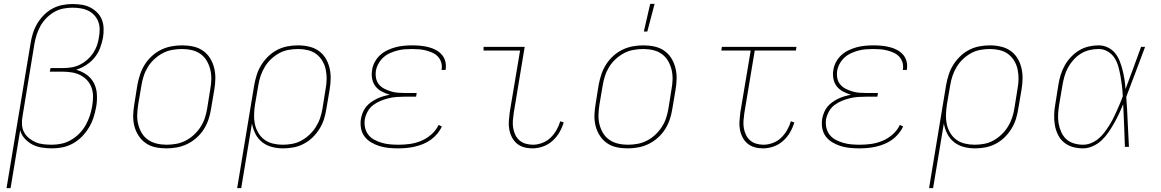

<svg xmlns="http://www.w3.org/2000/svg" viewBox="-20 -764 6040 999"><path d="M14 215 139 -538Q143 -564 151 -590Q159 -616 173 -640Q187 -664 207 -684.5Q227 -705 251.5 -718.5Q276 -732 303 -737.5Q330 -743 356 -743Q380 -743 404 -739.5Q428 -736 448 -726Q468 -716 484.5 -700Q501 -684 509.5 -663Q518 -642 519 -618Q520 -594 516 -569Q511 -542 501 -515Q491 -488 472.5 -465Q454 -442 429 -426Q404 -410 376 -401Q406 -393 430.5 -375.5Q455 -358 468.5 -332Q482 -306 484 -274Q486 -242 481 -211Q476 -183 467.5 -155.5Q459 -128 444 -102.5Q429 -77 408.5 -55.5Q388 -34 362 -19Q336 -4 308 2Q280 8 252 8Q225 8 198.5 4Q172 0 149.5 -11.5Q127 -23 109.5 -42Q92 -61 85 -86L35 215ZM250 -11Q275 -11 300.5 -16.5Q326 -22 350 -36Q374 -50 393.5 -70Q413 -90 426 -113.5Q439 -137 447.5 -162.5Q456 -188 460 -214Q464 -238 464 -262Q464 -286 456.5 -307.5Q449 -329 434 -345.5Q419 -362 399 -372.5Q379 -383 355.5 -387Q332 -391 308 -391H239L243 -410H312Q333 -410 355 -414Q377 -418 397 -428Q417 -438 434.5 -453.5Q452 -469 465 -488.5Q478 -508 485 -529Q492 -550 495 -572Q499 -593 498.5 -614Q498 -635 490.5 -653.5Q483 -672 469 -686.5Q455 -701 437 -709.5Q419 -718 398 -721Q377 -724 356 -724Q332 -724 307.5 -719Q283 -714 261 -701Q239 -688 220.5 -669Q202 -650 190 -628Q178 -606 170.5 -582.5Q163 -559 159 -535L97 -158Q93 -136 94.5 -114.5Q96 -93 105.5 -75.5Q115 -58 131 -45Q147 -32 165.5 -24Q184 -16 206 -13.5Q228 -11 250 -11Z M846 8Q816 8 788 2Q760 -4 738 -19.5Q716 -35 701 -58Q686 -81 679 -108.5Q672 -136 673 -165Q674 -194 679 -223L695 -323Q700 -350 709 -377Q718 -404 733.5 -428.5Q749 -453 771 -473Q793 -493 819 -505.5Q845 -518 872.5 -523Q900 -528 927 -528Q957 -528 985 -522Q1013 -516 1035.5 -500.5Q1058 -485 1072.5 -462Q1087 -439 1094 -411.5Q1101 -384 1100.5 -355Q1100 -326 1095 -297L1078 -197Q1074 -170 1065 -143Q1056 -116 1040.5 -91.5Q1025 -67 1002.5 -47Q980 -27 954 -14.5Q928 -2 900.5 3Q873 8 846 8ZM847 -11Q871 -11 896.5 -15.5Q922 -20 945.5 -32Q969 -44 989 -62.5Q1009 -81 1023.5 -103.5Q1038 -126 1046 -150.5Q1054 -175 1058 -200L1074 -300Q1079 -326 1079.5 -352Q1080 -378 1074 -402.5Q1068 -427 1055.5 -448Q1043 -469 1023.5 -483Q1004 -497 979 -503Q954 -509 927 -509Q903 -509 877 -504.5Q851 -500 828 -488Q805 -476 784.5 -457.5Q764 -439 750 -416.5Q736 -394 728 -369.5Q720 -345 716 -320L699 -220Q695 -194 694 -168Q693 -142 699 -117.5Q705 -93 717.5 -72Q730 -51 750 -37Q770 -23 795 -17Q820 -11 847 -11Z M1214 215 1303 -323Q1308 -350 1316.5 -376.5Q1325 -403 1340.5 -427.5Q1356 -452 1377 -472Q1398 -492 1423.5 -505Q1449 -518 1476.5 -523Q1504 -528 1531 -528Q1560 -528 1588 -521.5Q1616 -515 1638 -499.5Q1660 -484 1674 -461Q1688 -438 1694.5 -411Q1701 -384 1700.5 -355Q1700 -326 1695 -297L1678 -197Q1674 -170 1665.5 -143.5Q1657 -117 1642 -93Q1627 -69 1606.5 -49Q1586 -29 1560 -15.5Q1534 -2 1507 3Q1480 8 1453 8Q1423 8 1394.5 0.5Q1366 -7 1344 -24.5Q1322 -42 1309 -67.5Q1296 -93 1291 -122L1235 215ZM1451 -11Q1475 -11 1500 -15.5Q1525 -20 1548 -32.5Q1571 -45 1590.5 -63.5Q1610 -82 1624 -104.5Q1638 -127 1646 -151Q1654 -175 1658 -200L1674 -300Q1679 -326 1679.5 -351.5Q1680 -377 1675 -401.5Q1670 -426 1657.5 -447Q1645 -468 1626 -482.5Q1607 -497 1582 -503Q1557 -509 1531 -509Q1507 -509 1481.5 -504.5Q1456 -500 1433 -487.5Q1410 -475 1390.5 -456.5Q1371 -438 1357.5 -415.5Q1344 -393 1336 -369Q1328 -345 1324 -320L1307 -221Q1303 -195 1302 -169Q1301 -143 1306 -119Q1311 -95 1323.5 -73.5Q1336 -52 1355.5 -37.5Q1375 -23 1400 -17Q1425 -11 1451 -11Z M2051 8Q2026 8 2001.5 5.5Q1977 3 1954.5 -4Q1932 -11 1911.5 -23Q1891 -35 1877 -53.5Q1863 -72 1858.5 -96Q1854 -120 1858 -146Q1861 -162 1867.5 -178.5Q1874 -195 1885 -208.5Q1896 -222 1911 -232.5Q1926 -243 1941.5 -250.5Q1957 -258 1974 -263Q1991 -268 2008 -271Q1987 -277 1967 -287.5Q1947 -298 1934 -314.5Q1921 -331 1916.5 -353.5Q1912 -376 1916 -399Q1919 -421 1930 -441.5Q1941 -462 1958 -477.5Q1975 -493 1996.5 -503Q2018 -513 2039 -518.5Q2060 -524 2082 -526Q2104 -528 2125 -528Q2147 -528 2167.5 -526Q2188 -524 2208.5 -519Q2229 -514 2247 -504.5Q2265 -495 2278 -480.5Q2291 -466 2296.5 -446.5Q2302 -427 2299 -405L2298 -400H2277L2278 -404Q2281 -423 2275.5 -440Q2270 -457 2258.5 -469.5Q2247 -482 2230.5 -489.5Q2214 -497 2196.5 -501.5Q2179 -506 2160.5 -507.5Q2142 -509 2124 -509Q2105 -509 2085.5 -507.5Q2066 -506 2047 -501Q2028 -496 2009 -487.5Q1990 -479 1975 -465.5Q1960 -452 1949.5 -433.5Q1939 -415 1936 -396Q1933 -377 1936.5 -358Q1940 -339 1951.5 -325Q1963 -311 1979.5 -302.5Q1996 -294 2014 -288.5Q2032 -283 2051 -281.5Q2070 -280 2090 -280H2148L2145 -261H2087Q2066 -261 2044.5 -259.5Q2023 -258 2002.5 -253Q1982 -248 1961 -239.5Q1940 -231 1922 -217.5Q1904 -204 1893 -184Q1882 -164 1878 -143Q1875 -121 1879.5 -100Q1884 -79 1896.5 -63Q1909 -47 1927.5 -37Q1946 -27 1966.5 -21Q1987 -15 2009 -13Q2031 -11 2053 -11Q2083 -11 2112.5 -15Q2142 -19 2171 -31Q2200 -43 2224.5 -64.5Q2249 -86 2262 -114L2279 -106Q2270 -86 2255 -68Q2240 -50 2221 -36.5Q2202 -23 2181 -14.5Q2160 -6 2138 -1Q2116 4 2094 6Q2072 8 2051 8Z M2750 8Q2727 8 2706 2Q2685 -4 2669.5 -17Q2654 -30 2644 -49Q2634 -68 2630 -89.5Q2626 -111 2627.5 -133.5Q2629 -156 2632 -179L2686 -501H2496V-520H2710L2653 -176Q2650 -156 2648.5 -136.5Q2647 -117 2650 -98.5Q2653 -80 2661 -63Q2669 -46 2682.5 -34Q2696 -22 2714.5 -16.5Q2733 -11 2753 -11Q2776 -11 2800.5 -20Q2825 -29 2843.5 -46.5Q2862 -64 2875 -86.5Q2888 -109 2895 -133L2913 -127Q2905 -100 2890.5 -75Q2876 -50 2854 -30.5Q2832 -11 2804.5 -1.5Q2777 8 2750 8Z M3246 8Q3216 8 3188 2Q3160 -4 3138 -19.5Q3116 -35 3101 -58Q3086 -81 3079 -108.5Q3072 -136 3073 -165Q3074 -194 3079 -223L3095 -323Q3100 -350 3109 -377Q3118 -404 3133.5 -428.5Q3149 -453 3171 -473Q3193 -493 3219 -505.5Q3245 -518 3272.5 -523Q3300 -528 3327 -528Q3357 -528 3385 -522Q3413 -516 3435.5 -500.5Q3458 -485 3472.5 -462Q3487 -439 3494 -411.5Q3501 -384 3500.5 -355Q3500 -326 3495 -297L3478 -197Q3474 -170 3465 -143Q3456 -116 3440.5 -91.5Q3425 -67 3402.5 -47Q3380 -27 3354 -14.5Q3328 -2 3300.5 3Q3273 8 3246 8ZM3247 -11Q3271 -11 3296.5 -15.5Q3322 -20 3345.5 -32Q3369 -44 3389 -62.5Q3409 -81 3423.5 -103.5Q3438 -126 3446 -150.5Q3454 -175 3458 -200L3474 -300Q3479 -326 3479.5 -352Q3480 -378 3474 -402.5Q3468 -427 3455.5 -448Q3443 -469 3423.5 -483Q3404 -497 3379 -503Q3354 -509 3327 -509Q3303 -509 3277 -504.5Q3251 -500 3228 -488Q3205 -476 3184.5 -457.5Q3164 -439 3150 -416.5Q3136 -394 3128 -369.5Q3120 -345 3116 -320L3099 -220Q3095 -194 3094 -168Q3093 -142 3099 -117.5Q3105 -93 3117.5 -72Q3130 -51 3150 -37Q3170 -23 3195 -17Q3220 -11 3247 -11ZM3330 -600 3363 -744H3386L3348 -600Z M3950 8Q3927 8 3906 2Q3885 -4 3869.5 -17Q3854 -30 3844 -49Q3834 -68 3830 -89.5Q3826 -111 3827.5 -133.5Q3829 -156 3832 -179L3886 -501H3733L3736 -520H4124L4121 -501H3907L3853 -176Q3850 -156 3848.5 -136.5Q3847 -117 3850 -98.5Q3853 -80 3861 -63Q3869 -46 3882.5 -34Q3896 -22 3914.5 -16.5Q3933 -11 3953 -11Q3976 -11 4000.5 -20Q4025 -29 4043.5 -46.5Q4062 -64 4075 -86.5Q4088 -109 4095 -133L4113 -127Q4105 -100 4090.5 -75Q4076 -50 4054 -30.5Q4032 -11 4004.5 -1.5Q3977 8 3950 8Z M4451 8Q4426 8 4401.5 5.5Q4377 3 4354.5 -4Q4332 -11 4311.5 -23Q4291 -35 4277 -53.5Q4263 -72 4258.5 -96Q4254 -120 4258 -146Q4261 -162 4267.5 -178.5Q4274 -195 4285 -208.5Q4296 -222 4311 -232.5Q4326 -243 4341.5 -250.5Q4357 -258 4374 -263Q4391 -268 4408 -271Q4387 -277 4367 -287.5Q4347 -298 4334 -314.5Q4321 -331 4316.5 -353.5Q4312 -376 4316 -399Q4319 -421 4330 -441.5Q4341 -462 4358 -477.5Q4375 -493 4396.5 -503Q4418 -513 4439 -518.5Q4460 -524 4482 -526Q4504 -528 4525 -528Q4547 -528 4567.5 -526Q4588 -524 4608.5 -519Q4629 -514 4647 -504.5Q4665 -495 4678 -480.5Q4691 -466 4696.5 -446.5Q4702 -427 4699 -405L4698 -400H4677L4678 -404Q4681 -423 4675.5 -440Q4670 -457 4658.5 -469.5Q4647 -482 4630.5 -489.5Q4614 -497 4596.5 -501.5Q4579 -506 4560.5 -507.5Q4542 -509 4524 -509Q4505 -509 4485.5 -507.5Q4466 -506 4447 -501Q4428 -496 4409 -487.5Q4390 -479 4375 -465.5Q4360 -452 4349.5 -433.5Q4339 -415 4336 -396Q4333 -377 4336.5 -358Q4340 -339 4351.5 -325Q4363 -311 4379.5 -302.5Q4396 -294 4414 -288.5Q4432 -283 4451 -281.5Q4470 -280 4490 -280H4548L4545 -261H4487Q4466 -261 4444.5 -259.5Q4423 -258 4402.5 -253Q4382 -248 4361 -239.5Q4340 -231 4322 -217.5Q4304 -204 4293 -184Q4282 -164 4278 -143Q4275 -121 4279.5 -100Q4284 -79 4296.5 -63Q4309 -47 4327.5 -37Q4346 -27 4366.5 -21Q4387 -15 4409 -13Q4431 -11 4453 -11Q4483 -11 4512.5 -15Q4542 -19 4571 -31Q4600 -43 4624.5 -64.5Q4649 -86 4662 -114L4679 -106Q4670 -86 4655 -68Q4640 -50 4621 -36.5Q4602 -23 4581 -14.5Q4560 -6 4538 -1Q4516 4 4494 6Q4472 8 4451 8Z M4814 215 4903 -323Q4908 -350 4916.5 -376.5Q4925 -403 4940.5 -427.5Q4956 -452 4977 -472Q4998 -492 5023.5 -505Q5049 -518 5076.5 -523Q5104 -528 5131 -528Q5160 -528 5188 -521.5Q5216 -515 5238 -499.5Q5260 -484 5274 -461Q5288 -438 5294.5 -411Q5301 -384 5300.5 -355Q5300 -326 5295 -297L5278 -197Q5274 -170 5265.5 -143.5Q5257 -117 5242 -93Q5227 -69 5206.5 -49Q5186 -29 5160 -15.5Q5134 -2 5107 3Q5080 8 5053 8Q5023 8 4994.5 0.5Q4966 -7 4944 -24.5Q4922 -42 4909 -67.5Q4896 -93 4891 -122L4835 215ZM5051 -11Q5075 -11 5100 -15.5Q5125 -20 5148 -32.5Q5171 -45 5190.5 -63.5Q5210 -82 5224 -104.5Q5238 -127 5246 -151Q5254 -175 5258 -200L5274 -300Q5279 -326 5279.5 -351.5Q5280 -377 5275 -401.5Q5270 -426 5257.5 -447Q5245 -468 5226 -482.5Q5207 -497 5182 -503Q5157 -509 5131 -509Q5107 -509 5081.5 -504.5Q5056 -500 5033 -487.5Q5010 -475 4990.5 -456.5Q4971 -438 4957.5 -415.5Q4944 -393 4936 -369Q4928 -345 4924 -320L4907 -221Q4903 -195 4902 -169Q4901 -143 4906 -119Q4911 -95 4923.5 -73.5Q4936 -52 4955.5 -37.5Q4975 -23 5000 -17Q5025 -11 5051 -11Z M5615 8Q5587 8 5561 0.5Q5535 -7 5515.5 -23.5Q5496 -40 5484.5 -63.5Q5473 -87 5468.5 -113.5Q5464 -140 5465 -168Q5466 -196 5471 -223L5487 -323Q5491 -349 5499 -374.5Q5507 -400 5520 -423.5Q5533 -447 5552.5 -467.5Q5572 -488 5595 -502Q5618 -516 5644.5 -522Q5671 -528 5696 -528Q5722 -528 5744.5 -517Q5767 -506 5782 -487.5Q5797 -469 5806 -446Q5815 -423 5821 -399Q5827 -375 5831 -350Q5835 -325 5836 -300Q5857 -355 5877 -410Q5897 -465 5917 -520H5938Q5913 -455 5889 -389.5Q5865 -324 5840 -260Q5845 -195 5847.5 -130Q5850 -65 5854 0H5833Q5831 -55 5829 -111Q5827 -167 5824 -222Q5814 -197 5802.5 -172.5Q5791 -148 5777.5 -124Q5764 -100 5748.5 -77Q5733 -54 5712.5 -34.5Q5692 -15 5666 -3.5Q5640 8 5615 8ZM5615 -11Q5636 -11 5656 -19Q5676 -27 5693.5 -41Q5711 -55 5724 -72Q5737 -89 5749 -107.5Q5761 -126 5771 -145.5Q5781 -165 5789.5 -184.5Q5798 -204 5806.5 -223.5Q5815 -243 5822 -263Q5821 -289 5818 -314.5Q5815 -340 5810.5 -365.5Q5806 -391 5799.5 -415.5Q5793 -440 5780 -461Q5767 -482 5745 -495.5Q5723 -509 5696 -509Q5673 -509 5649 -503.5Q5625 -498 5604 -485Q5583 -472 5565.5 -452.5Q5548 -433 5536.5 -411.5Q5525 -390 5518.5 -367Q5512 -344 5508 -320L5491 -220Q5487 -195 5485.5 -170.5Q5484 -146 5488 -122.5Q5492 -99 5501.5 -77.5Q5511 -56 5527.5 -40.5Q5544 -25 5567.5 -18Q5591 -11 5615 -11Z"/></svg>

Font: Iosevka HT Thin Extended
Style: Italic
Weight: 100
Width: 7
Italic angle: -9°
Monospace: yes
Designer: Belleve Invis
Foundry: Belleve Invis
Version: Version 32.3.0; ttfautohint (v1.8.4)